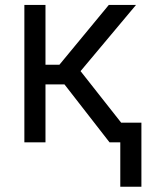

<svg xmlns="http://www.w3.org/2000/svg" viewBox="-20 -565 627 762"><path d="M76.7 -545.5H160.5V-308.2H215.9L411.9 -545.5H519.9L299.7 -282.7L460.9 -78.1H541.2V176.1H457.4V0H414.8L235.8 -230.1H160.5V0H76.7Z"/></svg>

Font: Interop
Style: Regular
Weight: 400
Designer: Rasmus Andersson, Google, Jang Haemin
Foundry: jhaemin
Version: Version 1.008